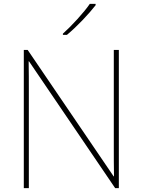

<svg xmlns="http://www.w3.org/2000/svg" viewBox="-20 -1065 738 992"><path d="M474 -1038V-1045H444C415 -1002 350 -931 305 -891V-885H326C379 -929 439 -993 474 -1038ZM594 -93V-807H568V-304C568 -258 568 -204 569 -154H567L123 -807H103V-93H129V-595C129 -648 129 -690 128 -748H130L575 -93Z"/></svg>

Font: Noto Sans Kannada UI Thin
Style: Regular
Weight: 100
Designer: Jelle Bosma - Monotype Design Team
Foundry: Monotype Imaging Inc.
Version: Version 2.005